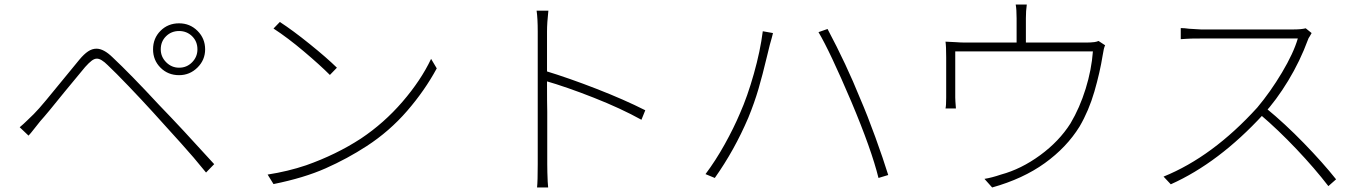

<svg xmlns="http://www.w3.org/2000/svg" viewBox="-20 -808 6040 848"><path d="M771 -509Q805 -509 828.5 -533Q852 -557 852 -590Q852 -625 828.5 -648Q805 -671 771 -671Q737 -671 713.5 -648Q690 -625 690 -590Q690 -557 714 -533Q738 -509 771 -509ZM771 -705Q819 -705 852.5 -671.5Q886 -638 886 -590Q886 -543 852 -509.5Q818 -476 771 -476Q722 -476 689 -509Q656 -542 656 -590Q656 -639 689 -672Q722 -705 771 -705ZM99 -275 129 -304Q150 -325 184 -366Q218 -407 253 -450L331 -545Q351 -569 369 -581Q387 -593 406 -593Q438 -593 477 -555Q556 -481 683 -344Q781 -243 926 -83L890 -46Q836 -113 778.5 -176.5Q721 -240 712 -250L656 -312Q605 -368 547.5 -428Q490 -488 456 -520Q427 -549 408 -549Q397 -549 385 -540Q373 -531 356 -512L265 -402Q188 -306 158 -273L131 -239Q114 -217 106 -209L67 -246Q85 -261 99 -275Z M1468 -509 1437 -477Q1393 -521 1322 -581Q1251 -641 1188 -682L1216 -711Q1273 -674 1348 -613.5Q1423 -553 1468 -509ZM1332 -78Q1465 -125 1574 -196Q1676 -264 1757.5 -358.5Q1839 -453 1884 -548L1909 -506Q1856 -408 1778 -318Q1700 -228 1600 -163Q1514 -107 1418 -64.5Q1322 -22 1188 5L1162 -37Q1252 -51 1332 -78Z M2355 -134V-234V-360V-489V-600V-669Q2355 -726 2350 -761H2402Q2396 -707 2396 -669V-561V-438Q2396 -354 2397 -314V-204V-122V-83Q2397 -50 2399 -6L2401 20H2352Q2355 -7 2355 -83ZM2830 -321 2813 -279Q2723 -329 2602.5 -376.5Q2482 -424 2388 -451V-495Q2493 -463 2615 -415.5Q2737 -368 2830 -321Z M3349 -670 3394 -662Q3391 -648 3380 -610L3367 -557Q3348 -477 3330 -415.5Q3312 -354 3285 -288Q3224 -145 3137 -22L3096 -39Q3141 -99 3181 -171Q3221 -243 3248 -307Q3281 -381 3309.5 -482Q3338 -583 3349 -670ZM3595 -666 3635 -680Q3718 -524 3779 -373Q3811 -299 3846 -202.5Q3881 -106 3903 -35L3860 -22Q3829 -148 3740 -359Q3645 -582 3595 -666Z M4511 -727V-602H4470V-727Q4470 -767 4466 -788H4515Q4511 -760 4511 -727ZM4850 -563Q4838 -488 4813.5 -403.5Q4789 -319 4748 -249Q4691 -157 4594.5 -87.5Q4498 -18 4362 20L4328 -18Q4360 -23 4401 -37Q4490 -61 4574 -122.5Q4658 -184 4708 -263Q4749 -332 4775 -416Q4801 -500 4807 -581H4199V-377Q4199 -365 4202 -329H4156Q4159 -341 4159 -377V-554Q4159 -604 4156 -624L4197 -622Q4225 -620 4243 -620H4775Q4797 -620 4813 -622Q4822 -623 4832 -627L4861 -608Q4855 -597 4850 -563Z M5765 -648Q5758 -638 5757 -633Q5722 -538 5669.5 -451.5Q5617 -365 5559 -302Q5363 -89 5151 6L5119 -28Q5336 -116 5533 -333Q5591 -402 5642 -487.5Q5693 -573 5712 -638H5672H5593H5496H5399H5322H5283Q5233 -638 5218.5 -636.5Q5204 -635 5195 -635V-684Q5211 -684 5232 -681Q5280 -678 5283 -678H5321H5395H5488H5580H5655H5695Q5727 -678 5747 -683L5773 -662ZM5881 -16 5847 14Q5787 -64 5706 -149.5Q5625 -235 5545 -303L5572 -330Q5655 -262 5739 -175.5Q5823 -89 5881 -16Z"/></svg>

Font: Merged Yaku Han JP ExtraLight
Style: Regular
Weight: 250
Designer: Ryoko NISHIZUKA 西塚涼子 (kana, bopomofo & ideographs); Paul D. Hunt (Latin, Greek & Cyrillic); Sandoll Communications 산돌커뮤니
Foundry: Adobe
Version: Version 2.004